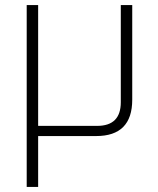

<svg xmlns="http://www.w3.org/2000/svg" viewBox="-20 -535 621 755"><path d="M85 200V-515H130V-40H362Q455 -40 455 -133V-515H500V-143Q500 0 358 0H130V200Z"/></svg>

Font: Oxanium ExtraLight
Style: Regular
Weight: 200
Designer: Severin Meyer
Version: Version 2.000